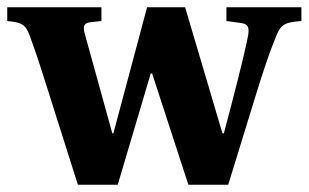

<svg xmlns="http://www.w3.org/2000/svg" viewBox="-30 -510 852 530"><path d="M-10 -452C30 -448 41 -443 53 -409C75 -348 81 -328 101 -265L185 0H295L386 -307H390L490 0H600L672 -234C693 -303 714 -366 729 -402C744 -441 751 -448 802 -452V-490H595V-452L638 -446C656 -443 658 -432 655 -413C646 -363 613 -236 588 -142H584L481 -490H376L283 -142H280L204 -417C198 -439 202 -447 222 -449L250 -452V-490H-10Z"/></svg>

Font: Heuristica
Style: Bold
Weight: 700
Version: Version 1.0.1